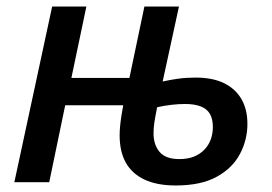

<svg xmlns="http://www.w3.org/2000/svg" viewBox="-20 -559 835 589"><path d="M519 10Q462 10 423.5 -8Q385 -26 366 -60Q347 -94 347 -144Q347 -157 348.5 -172.5Q350 -188 352.5 -204Q355 -220 358 -236H180L131 0H24L140 -539H245L199 -320H377L423 -539H529L479 -309Q501 -314 526 -317.5Q551 -321 580 -321Q633 -321 668 -303.5Q703 -286 721 -254.5Q739 -223 739 -179Q739 -130 716 -86.5Q693 -43 644.5 -16.5Q596 10 519 10ZM530 -71Q557 -71 576 -79Q595 -87 608 -101Q621 -115 627 -132.5Q633 -150 633 -169Q633 -194 624 -209.5Q615 -225 596 -232.5Q577 -240 548 -240Q528 -240 506 -237.5Q484 -235 462 -230Q456 -200 453.5 -183Q451 -166 451 -150Q451 -115 469.5 -93Q488 -71 530 -71Z"/></svg>

Font: Noto Sans Display Medium
Style: Italic
Weight: 500
Italic angle: -12°
Designer: Monotype Design Team
Foundry: Monotype Imaging Inc.
Version: Version 2.003